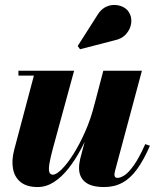

<svg xmlns="http://www.w3.org/2000/svg" viewBox="-20 -746 636 776"><path d="M132 10Q89.5 10 64.5 -9.2Q39.5 -28.5 32.8 -62.8Q26 -97 37.5 -141L117 -440.5H54.5V-460H279.5L193.5 -145Q183 -106 179.5 -83.2Q176 -60.5 179.5 -50.2Q183 -40 194 -40Q207.5 -40 229.5 -61.8Q251.5 -83.5 276.2 -122.5Q301 -161.5 324.2 -213.8Q347.5 -266 362.5 -327H378Q366.5 -282.5 348.8 -235.2Q331 -188 307.8 -144.2Q284.5 -100.5 257 -65.5Q229.5 -30.5 198 -10.2Q166.5 10 132 10ZM401 10Q348.5 10 324 -10.5Q299.5 -31 299.5 -66.5Q299.5 -75.5 300.8 -85.5Q302 -95.5 304 -103.5L397.5 -460H553.5L445.5 -57.5Q444.5 -53 443.5 -48.5Q442.5 -44 442.5 -40.5Q442.5 -27 454.5 -27Q467 -27 483.8 -38Q500.5 -49 521.5 -78.8Q542.5 -108.5 567 -163.5L586 -157Q561 -99.5 534.2 -62.5Q507.5 -25.5 475 -7.8Q442.5 10 401 10ZM303.5 -547 294 -560 373 -684Q386 -706 404 -716Q422 -726 441 -726Q460 -726 475.8 -718.5Q491.5 -711 499.5 -699Q513 -679.5 510.5 -654.5Q508 -629.5 490.2 -609Q472.5 -588.5 441 -582.5Z"/></svg>

Font: Bodoni Moda ExtraBold
Style: Italic
Weight: 800
Italic angle: -13°
Version: Version 2.005